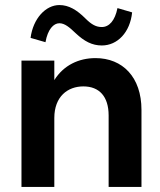

<svg xmlns="http://www.w3.org/2000/svg" viewBox="-20 -740 635 760"><path d="M410 -283V0H540V-305C540 -435 465 -510 358 -510C292 -510 232 -482 195 -423V-500H65V0H195V-273C195 -358 248 -398 310 -398C373 -398 410 -358 410 -283ZM503 -691 445 -708C435 -658 412 -633 383 -633C361 -633 343 -642 318 -667C284 -701 252 -720 215 -720C161 -720 111 -667 101 -590L160 -573C169 -624 192 -648 215 -648C236 -648 255 -632 279 -609C314 -576 345 -560 383 -560C445 -560 495 -612 503 -691Z"/></svg>

Font: Gully SemiBold
Style: Regular
Weight: 600
Designer: jaikishan Patel
Foundry: MagicType
Version: Version 1.000;Glyphs 3.2 (3242)